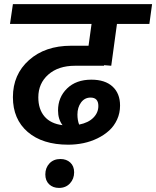

<svg xmlns="http://www.w3.org/2000/svg" viewBox="-20 -712 762 937"><path d="M346.2 -391.1Q264.6 -391.1 215.8 -348.1Q167 -305.2 167 -236.8Q167 -179.2 197 -143.8Q227.1 -108.4 285.2 -101.1Q263.2 -129.9 263.2 -172.9Q263.2 -237.3 307.4 -280.3Q351.6 -323.2 425.8 -323.2Q492.7 -323.2 529.3 -289.6Q565.9 -255.9 565.9 -196.8Q565.9 -160.2 551.5 -128.7Q537.1 -97.2 512.7 -75Q488.3 -52.7 455.8 -36.9Q423.3 -21 387 -13.4Q350.6 -5.9 313 -5.9Q187.5 -5.9 115.2 -68.1Q43 -130.4 43 -237.8Q43 -348.6 121.6 -418.7Q200.2 -488.8 327.1 -488.8H412.1L426.8 -595.2H28.8L43 -691.9H722.2L709 -595.2H550.8L522.9 -391.1L487.8 -394V-391.1ZM421.9 -235.8Q393.1 -235.8 375.5 -211.9Q357.9 -188 357.9 -152.8Q357.9 -125.5 366.2 -104Q411.1 -112.8 435.5 -137.5Q460 -162.1 460 -194.8Q460 -235.8 421.9 -235.8ZM274.9 64Q304.2 64 323 81.3Q341.8 98.6 341.8 128.9Q341.8 161.1 321.3 183.1Q300.8 205.1 268.1 205.1Q238.3 205.1 219.7 187.3Q201.2 169.4 201.2 139.2Q201.2 106.9 221.4 85.4Q241.7 64 274.9 64Z"/></svg>

Font: FiraGO SemiBold
Style: Italic
Weight: 600
Italic angle: -8°
Designer: bBox Type GmbH
Foundry: bBox Type GmbH
Version: Version 1.001;PS 001.001;hotconv 1.0.88;makeotf.lib2.5.64775